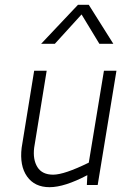

<svg xmlns="http://www.w3.org/2000/svg" viewBox="-20 -769 540 798"><path d="M341 0 343 -41Q248 9 186 9Q124 9 92.5 -35.5Q61 -80 70 -155L122 -475H174L122 -155Q116 -106 135.5 -74.5Q155 -43 201 -43Q247 -43 349 -93L412 -475H464L386 0ZM151 -587 304 -749H349L451 -587H393L319 -709L208 -587Z"/></svg>

Font: TypoPRO Lekton
Style: Italic
Weight: 400
Italic angle: -9.3°
Designer: Paolo Mazzetti, Luciano Perondi, Raffaele Flato, Elena Papassissa, Emilio Macchia, Michela Povoleri, Tobias Seemiller, R
Version: Version 3.000